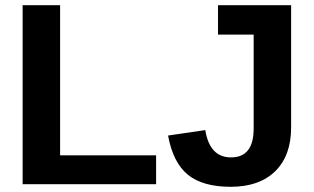

<svg xmlns="http://www.w3.org/2000/svg" viewBox="-20 -708 1207 738"><path d="M580 0H67V-688H211V-111H580ZM867 10Q759 10 702 -36.5Q645 -83 626 -187L769 -208Q786 -103 868 -103Q955 -103 955 -214V-575H818V-688H1099V-218Q1099 -110 1038 -50Q977 10 867 10Z"/></svg>

Font: Libra Sans
Style: Bold
Weight: 700
Foundry: Context Ltd
Version: Version 1.000